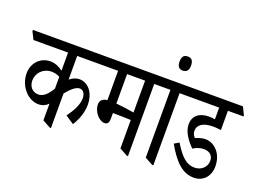

<svg xmlns="http://www.w3.org/2000/svg" viewBox="-154 -1113 1898 1403"><g transform="rotate(20 795.0 -411.0)"><path d="M187 -126C220 -126 245 -140 262 -158V-28L324 6H333V-263C367 -305 402 -338 433 -338C459 -338 477 -314 477 -277C477 -230 449 -174 408 -120L474 -76C508 -129 528 -188 528 -248C528 -288 517 -325 498 -352C477 -382 444 -401 409 -401C382 -401 356 -390 333 -371V-555H593V-564L564 -623H-36V-613L-7 -555H262V-414C236 -434 203 -451 164 -451C86 -451 29 -390 29 -310C29 -258 49 -210 81 -176C109 -146 146 -126 187 -126ZM86 -274C86 -332 131 -383 198 -383C222 -383 243 -377 262 -367V-274C229 -221 199 -193 161 -193C113 -193 86 -231 86 -274Z M688 -162C714 -162 721 -182 721 -208V-252C726 -252 730 -252 734 -252C777 -252 830 -250 861 -249V-28L923 6H932V-555H1031V-564L1002 -623H521V-613L550 -555H651V-327C613 -323 596 -304 596 -273C596 -221 643 -162 688 -162ZM721 -326V-555H861V-307C817 -315 765 -322 721 -326Z M1120 6H1129V-555H1228V-564L1199 -623H959V-613L988 -555H1058V-28Z M1094 -718C1124 -718 1139 -736 1139 -773C1139 -810 1125 -828 1094 -828C1064 -828 1050 -810 1050 -773C1050 -736 1064 -718 1094 -718Z M1437 -10C1508 -10 1558 -63 1558 -141C1558 -185 1545 -226 1520 -256C1496 -284 1464 -304 1424 -304C1401 -304 1375 -298 1346 -285C1334 -298 1325 -314 1325 -335C1325 -381 1367 -410 1442 -410C1464 -410 1485 -408 1505 -405V-555H1626V-564L1597 -623H1156V-612L1185 -555H1437V-464C1418 -467 1404 -468 1390 -468C1314 -468 1269 -430 1269 -365C1269 -304 1311 -251 1354 -206C1383 -224 1410 -232 1437 -232C1483 -232 1509 -206 1509 -167C1509 -120 1471 -81 1416 -81C1353 -81 1309 -124 1252 -216L1215 -194C1282 -77 1346 -10 1437 -10Z"/></g></svg>

Font: Noto Serif Devanagari ExtraCondensed
Style: Regular
Weight: 400
Width: 2
Designer: Universal Thirst, Indian Type Foundry and the Monotype Design Team
Foundry: Monotype Imaging Inc.
Version: Version 2.004